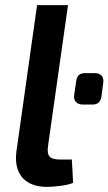

<svg xmlns="http://www.w3.org/2000/svg" viewBox="-20 -720 424 751"><path d="M246 -700H125L44 -126C33 -39 79 11 163 11C188 11 244 6 266 -5L261 -96H217C174 -96 162 -109 168 -150ZM304 -311H341C363 -311 374 -322 377 -344L384 -397C387 -420 374 -434 351 -434H313C291 -434 281 -424 278 -402L270 -348C267 -325 281 -311 304 -311Z"/></svg>

Font: Exo 2 Semi Bold
Style: Italic
Weight: 600
Italic angle: -8°
Designer: Natanael Gama
Version: Version 1.001;PS 001.001;hotconv 1.0.88;makeotf.lib2.5.64775